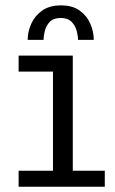

<svg xmlns="http://www.w3.org/2000/svg" viewBox="-20 -712 440 732"><path d="M51 0V-61H182V-439H51V-500H257.5V-61H379.5V0ZM212.5 -691.5Q256.5 -691.5 284 -671.5Q311.5 -651.5 324.5 -621.2Q337.5 -591 337.5 -560H277.5Q277.5 -574.5 272.5 -594Q267.5 -613.5 253.2 -628.5Q239 -643.5 211.5 -643.5Q183.5 -643.5 169.5 -628.5Q155.5 -613.5 150.8 -594Q146 -574.5 146 -560H85.5Q85.5 -591 99 -621.2Q112.5 -651.5 140.5 -671.5Q168.5 -691.5 212.5 -691.5Z"/></svg>

Font: Trispace SemiCondensed Light
Style: Regular
Weight: 300
Width: 4
Designer: Tyler Finck
Foundry: Etcetera Type Company
Version: Version 1.210; ttfautohint (v1.8.3)